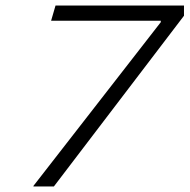

<svg xmlns="http://www.w3.org/2000/svg" viewBox="-20 -675 686 695"><path d="M646 -655V-618L597 -600H165L181 -655ZM175 0H101V-2L584 -623L562 -570V-642L646 -618Z"/></svg>

Font: Intel One Mono Light
Style: Italic
Weight: 300
Italic angle: -16°
Monospace: yes
Designer: Fred Shallcrass
Foundry: Frere-Jones Type LLC
Version: Version 1.004